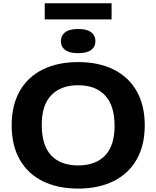

<svg xmlns="http://www.w3.org/2000/svg" viewBox="-20 -1122 938 1152"><path d="M50 -370Q50 -490.5 98.5 -575.8Q147 -661 237 -705.2Q327 -749.5 449 -749.5Q571.5 -749.5 661.5 -705Q751.5 -660.5 800 -575.2Q848.5 -490 848.5 -370Q848.5 -250 799.8 -164.8Q751 -79.5 661 -35Q571 9.5 449 9.5Q327 9.5 237 -34.8Q147 -79 98.5 -164.2Q50 -249.5 50 -370ZM667.5 -366.5Q667.5 -489 610.2 -549.8Q553 -610.5 449 -610.5Q345.5 -610.5 288 -551.2Q230.5 -492 230.5 -373.5Q230.5 -249.5 287 -189.5Q343.5 -129.5 449 -129.5Q553.5 -129.5 610.5 -189Q667.5 -248.5 667.5 -366.5ZM345.5 -875.5Q345.5 -909 371 -928.5Q396.5 -948 449 -948Q501.5 -948 527 -928.5Q552.5 -909 552.5 -875.5Q552.5 -841.5 527 -822.2Q501.5 -803 449 -803Q396.5 -803 371 -822.2Q345.5 -841.5 345.5 -875.5ZM248.5 -1005.5V-1102.5H649.5V-1005.5Z"/></svg>

Font: Encode Sans Expanded
Style: Bold
Weight: 700
Width: 7
Designer: Multiple Designers
Foundry: Impallari Type
Version: Version 2.000